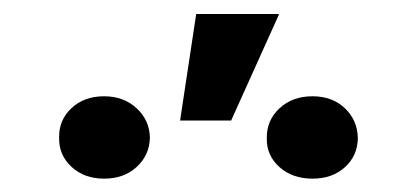

<svg xmlns="http://www.w3.org/2000/svg" viewBox="-20 -867 604 279"><path d="M241.7 -691.9 265.1 -846.7H385.7L315.9 -691.9ZM367.7 -666Q367.2 -691.9 386 -709.5Q404.8 -727.1 434.1 -727.1Q462.9 -727.1 481.2 -709.7Q499.5 -692.4 500 -666Q499.5 -640.6 481.2 -624Q462.9 -607.4 434.1 -607.4Q404.8 -607.4 386 -624.3Q367.2 -641.1 367.7 -666ZM65.9 -667Q65.4 -692.4 83.7 -709.7Q102.1 -727.1 131.3 -727.1Q159.7 -727.1 178.5 -709.7Q197.3 -692.4 197.8 -667Q197.3 -641.6 178.7 -624.5Q160.2 -607.4 131.3 -607.4Q102.5 -607.4 84 -624.5Q65.4 -641.6 65.9 -667Z"/></svg>

Font: Interop SemBd
Style: Regular
Weight: 600
Designer: Rasmus Andersson, Google, Jang Haemin
Foundry: jhaemin
Version: Version 1.007